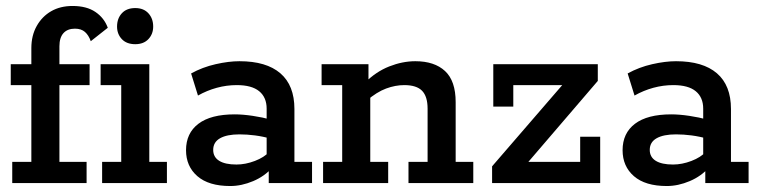

<svg xmlns="http://www.w3.org/2000/svg" viewBox="-20 -613 2543 643"><path d="M21 0V-71H85V-328H16V-398H85V-452Q85 -494 103 -526Q121 -558 151.5 -575.5Q182 -593 223 -593Q270 -593 299.5 -573Q329 -553 341 -520L284 -475Q277 -495 264.5 -506Q252 -517 231 -517Q206 -517 192.5 -502Q179 -487 179 -458V-398H280V-328H179V-71H270V0ZM322 0V-71H386V-328H317V-398H480V-71H539V0ZM433 -465Q404 -465 388 -482Q372 -499 372 -524Q372 -551 388 -568.5Q404 -586 433 -586Q461 -586 477 -568.5Q493 -551 493 -524Q493 -499 477 -482Q461 -465 433 -465Z M751 10Q679 10 641 -23Q603 -56 603 -110Q603 -167 644.5 -198.5Q686 -230 766 -230Q793 -230 826.5 -225Q860 -220 889 -212L873 -201V-249Q873 -287 848 -307.5Q823 -328 773 -328Q739 -328 706 -319Q673 -310 643 -293L620 -367Q658 -388 702 -398Q746 -408 782 -408Q872 -408 919 -367.5Q966 -327 966 -248V-71H1025V0H880V-64L893 -53Q867 -23 828 -6.5Q789 10 751 10ZM772 -62Q802 -62 833.5 -74Q865 -86 882 -105L873 -77V-174L889 -148Q861 -156 834 -159.5Q807 -163 782 -163Q740 -163 717 -150Q694 -137 694 -111Q694 -87 714 -74.5Q734 -62 772 -62Z M1062 0V-71H1126V-328H1057V-398H1214V-338L1201 -335Q1239 -373 1283.5 -390.5Q1328 -408 1371 -408Q1435 -408 1470.5 -375Q1506 -342 1506 -271V-71H1565V0H1348V-71H1412V-249Q1412 -290 1393.5 -309Q1375 -328 1334 -328Q1304 -328 1273 -316.5Q1242 -305 1208 -276L1220 -307V-71H1280V0Z M1628 0V-56L1888 -357L1901 -328H1699V-256H1632V-398H1982V-342L1723 -40L1711 -71H1923V-155H1990V0Z M2213 10Q2141 10 2103 -23Q2065 -56 2065 -110Q2065 -167 2106.5 -198.5Q2148 -230 2228 -230Q2255 -230 2288.5 -225Q2322 -220 2351 -212L2335 -201V-249Q2335 -287 2310 -307.5Q2285 -328 2235 -328Q2201 -328 2168 -319Q2135 -310 2105 -293L2082 -367Q2120 -388 2164 -398Q2208 -408 2244 -408Q2334 -408 2381 -367.5Q2428 -327 2428 -248V-71H2487V0H2342V-64L2355 -53Q2329 -23 2290 -6.5Q2251 10 2213 10ZM2234 -62Q2264 -62 2295.5 -74Q2327 -86 2344 -105L2335 -77V-174L2351 -148Q2323 -156 2296 -159.5Q2269 -163 2244 -163Q2202 -163 2179 -150Q2156 -137 2156 -111Q2156 -87 2176 -74.5Q2196 -62 2234 -62Z"/></svg>

Font: Rokkitt SemiBold Medium
Style: Regular
Weight: 500
Version: Version 3.103